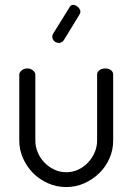

<svg xmlns="http://www.w3.org/2000/svg" viewBox="-20 -750 536 777"><path d="M248 7Q209 7 174 -8.5Q139 -24 113.5 -50Q88 -76 73 -110Q58 -144 58 -181V-448Q58 -457 67.5 -465Q77 -473 91 -473Q104 -473 113.5 -465Q123 -457 123 -448V-181Q123 -157 132.5 -134Q142 -111 159 -93Q176 -75 199 -64Q222 -53 248 -53Q274 -53 296.5 -63.5Q319 -74 336 -92Q353 -110 363 -133Q373 -156 373 -181V-449Q373 -459 382.5 -466Q392 -473 406 -473Q420 -473 429 -466Q438 -459 438 -449V-181Q438 -143 423 -109Q408 -75 382 -49.5Q356 -24 321.5 -8.5Q287 7 248 7ZM238 -587Q236 -585 234 -582.5Q232 -580 230 -580Q222 -574 210.5 -577.5Q199 -581 194 -591Q189 -601 194 -612L261 -720Q263 -724 266 -727Q276 -733 286 -728Q296 -723 301 -715Q310 -704 301 -690Z"/></svg>

Font: AkaAcidDosis
Style: Regular
Weight: 400
Designer: Edgar Tolentino, Pablo Impallari, Igino Marini, Aka-Acid
Foundry: Edgar Tolentino, Pablo Impallari, Igino Marini, Cyberella
Version: Version 1.007